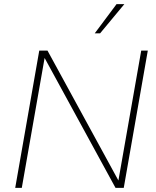

<svg xmlns="http://www.w3.org/2000/svg" viewBox="-20 -914 760 934"><path d="M54 0 171 -668H211L556 -36L667 -668H699L582 0H542L197 -632L86 0ZM441 -752 547 -894H585L467 -752Z"/></svg>

Font: Gantari Thin
Style: Italic
Weight: 100
Italic angle: -10°
Designer: Anugrah Pasau
Foundry: Lafontype
Version: Version 1.000; ttfautohint (v1.8.4.7-5d5b)